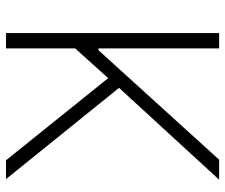

<svg xmlns="http://www.w3.org/2000/svg" viewBox="-75 -672 747 637"><g transform="rotate(90 298.5 -353.5)"><path d="M89.8 -707H140.6V-306.6H146.5L509.8 -707H576.2L271.5 -375L574.2 0H511.7L239.3 -338.9L140.6 -229.5V0H89.8Z"/></g></svg>

Font: Pretendard GOV ExtraLight
Style: Regular
Weight: 200
Designer: Base glyphs from Inter by Rasmus Andersson; Hangeul glyphs from Noto Sans CJK(Source Han Sans) by Jang Soo-young and Kan
Foundry: Kil Hyung-jin
Version: Version 1.309